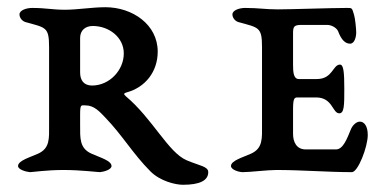

<svg xmlns="http://www.w3.org/2000/svg" viewBox="-20 -475 1073 532"><path d="M202 -274V-370C202 -391.3 217 -403 237 -403C282 -403 323 -371.8 323 -327C323 -280 283 -238 235 -238C212 -238 202 -253 202 -274ZM272 -455C235 -455 195 -448 160 -448C124 -448 108 -453 69 -453C54 -453 34 -447 34 -435C34 -426 41 -417 50 -414C107 -398 116 -401 116 -344V-129C116 -92 119 -64 85 -49C63 -39 30 -30 30 -15C30 -5 52 1 63 2C70 2 109 -4 156 -4C204 -4 250 2 257 2C268 1 289 -5 289 -15C289 -30 256 -39 234 -49C200 -64 202 -92 202 -129V-158C202 -187 205 -183 217 -183C241 -183 256.1 -165.6 272 -149C319.8 -99.3 348.9 -48.1 397 0C423.9 26.9 466 37 487 37C534 37 557 25 557 2C557 -14 533.8 -15.4 497 -31C446.4 -52.5 402.5 -146.3 329 -208C321.3 -214.4 323.3 -216.9 331 -219C383.2 -233 417 -277 417 -332C417 -407 347 -455 272 -455Z M746 -4C817 -4 888 2 955 2C972 2 999 -68 999 -101C999 -126 989 -138 977 -138C967 -138 956 -127 952 -116C942 -92 931 -61 911 -61H827C802 -61 792 -81 792 -104V-172C792 -208 797 -205 810 -205H856C902 -205 901 -161 920 -161C934 -161 934 -184 934 -229C934 -275 932 -296 922 -296C902 -296 902 -256 858 -256H808C793 -256 792 -276 792 -296V-382C792 -401 794 -406 816 -406H886C901 -406 914 -396 917 -388C926 -364 937 -354 950 -354C963 -354 967 -374 967 -385C967 -395 964 -425 961 -434C955 -454 956 -453 940 -453C898 -453 785 -449 750 -449C714 -449 698 -453 659 -453C644 -453 624 -447 624 -435C624 -426 631 -417 640 -414C697 -398 706 -401 706 -344V-129C706 -92 709 -64 675 -49C653 -39 620 -30 620 -15C620 -5 641 2 653 2C673 2 721 -4 746 -4Z"/></svg>

Font: EB Garamond SC 08
Style: Regular
Weight: 400
Version: Version 0.016